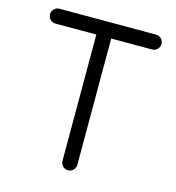

<svg xmlns="http://www.w3.org/2000/svg" viewBox="-114 -878 893 975"><g transform="rotate(15 332.0 -390.5)"><path d="M78.1 -703.1Q62 -703.1 50.5 -714.6Q39.1 -726.1 39.1 -742.2Q39.1 -758.3 50.5 -769.8Q62 -781.2 78.1 -781.2H585.9Q602.1 -781.2 613.5 -769.8Q625 -758.3 625 -742.2Q625 -726.1 613.5 -714.6Q602.1 -703.1 585.9 -703.1H371.1V-39.1Q371.1 -22.9 359.6 -11.5Q348.1 0 332 0Q315.9 0 304.4 -11.5Q293 -22.9 293 -39.1V-703.1Z"/></g></svg>

Font: Comfortaa
Style: Regular
Weight: 400
Designer: Johan Aakerlund - aajohan
Foundry: Johan Aakerlund
Version: Version 2.004 2013